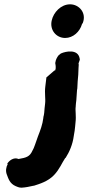

<svg xmlns="http://www.w3.org/2000/svg" viewBox="-20 -707 409 890"><path d="M16 53C8 68 5 86 12 103C19 121 25 144 53 156C58 158 68 163 79 163H80C99 162 117 158 135 154H137C165 145 202 134 230 105C256 78 267 48 282 26L283 25H284C302 -3 317 -38 322 -77L326 -101C328 -115 329 -129 330 -139C334 -171 328 -194 331 -213V-215C331 -223 333 -234 334 -244V-245C335 -260 336 -275 337 -289C338 -294 339 -299 339 -309L340 -329C342 -351 344 -370 344 -392C344 -392 345 -407 345 -407C345 -409 345 -406 344 -413L350 -430L349 -437C341 -480 286 -470 262 -459L251 -450C244 -441 238 -429 237 -419L236 -415C237 -408 239 -401 238 -389C238 -388 236 -383 236 -381L232 -380C222 -371 209 -360 195 -348L194 -339C193 -328 191 -316 190 -306C186 -274 192 -250 189 -226C187 -212 186 -196 185 -185C184 -177 183 -170 181 -164V-161C177 -129 167 -103 156 -75C145 -46 139 -22 130 -8C118 19 102 24 66 30C44 20 21 38 13 53ZM220 -613C209 -569 240 -531 282 -531C319 -531 350 -560 360 -595L364 -601C382 -648 346 -687 305 -687C262 -687 228 -649 220 -613Z"/></svg>

Font: Hussar Pisanka
Style: BlkKur
Weight: 700
Designer: Robert Jablonski
Foundry: Cannot Into Space Fonts
Version: Version 1.070